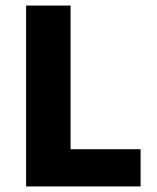

<svg xmlns="http://www.w3.org/2000/svg" viewBox="-20 -671 564 691"><path d="M74 0V-651H234V-134H486V0Z"/></svg>

Font: Source Sans 3 ExtraLight ExtraBold
Style: Regular
Weight: 800
Version: Version 3.052;hotconv 1.1.0;makeotfexe 2.6.0